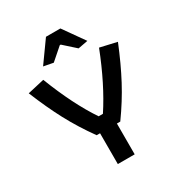

<svg xmlns="http://www.w3.org/2000/svg" viewBox="-192 -955 1013 1085"><g transform="rotate(-30 315.0 -413.0)"><path d="M170 -689 268 -826H362L459 -689L395 -677L318 -746H312L233 -677ZM260 -201H238Q171 -294 121.5 -387Q72 -480 24 -598L133 -623Q211 -422 301 -288H329Q421 -428 497 -623L606 -598Q558 -480 508.5 -387Q459 -294 392 -201H370V0H260Z"/></g></svg>

Font: Athiti SemiBold
Style: Regular
Weight: 600
Designer: CadsonDemak Team
Foundry: CadsonDemak
Version: Version 1.032